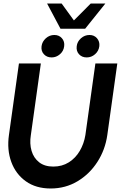

<svg xmlns="http://www.w3.org/2000/svg" viewBox="-20 -1062 721 1095"><path d="M269 13Q185 13 127.5 -28Q70 -69 44.5 -138.2Q19 -207.5 31 -292L88 -700H213L156 -292Q148 -242.5 160 -201.8Q172 -161 203.2 -136.5Q234.5 -112 284 -112Q334 -112 372.5 -136.2Q411 -160.5 435 -201.5Q459 -242.5 467 -292L524 -700H649L592 -292Q580 -207.5 535.2 -138.2Q490.5 -69 421.8 -28Q353 13 269 13ZM274.5 -734.5Q247 -734.5 230.2 -752.8Q213.5 -771 217 -798.5Q220.5 -825 241.5 -843.8Q262.5 -862.5 290 -862.5Q317 -862.5 333.2 -843.8Q349.5 -825 346 -798.5Q343 -771 322 -752.8Q301 -734.5 274.5 -734.5ZM474.5 -734.5Q447 -734.5 430.5 -752.8Q414 -771 417.5 -798.5Q420.5 -825 441.8 -843.8Q463 -862.5 490.5 -862.5Q517 -862.5 533.2 -843.8Q549.5 -825 546.5 -798.5Q543 -771 522.2 -752.8Q501.5 -734.5 474.5 -734.5ZM325 -898 248.5 -1042H331.5L401.5 -945.5L497.5 -1042H581L465.5 -898Z"/></svg>

Font: Urbanist
Style: Bold Italic
Weight: 700
Italic angle: -8°
Designer: Corey Hu
Foundry: Corey Hu
Version: Version 1.330; ttfautohint (v1.8.4.7-5d5b)